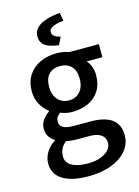

<svg xmlns="http://www.w3.org/2000/svg" viewBox="-137 -793 790 1089"><g transform="rotate(-15 258.0 -249.0)"><path d="M122.1 -194.3V-198.2Q94.2 -219.7 75.7 -253.2Q57.1 -286.6 57.1 -328.6Q57.1 -384.3 82.5 -423.3Q107.9 -462.4 151.4 -482.2Q194.8 -502 248.5 -502Q288.1 -502 320.8 -489.7H494.1V-413.1H401.9Q416 -397.9 424.8 -375Q433.6 -352.1 433.6 -325.2Q433.6 -271 409.9 -233.2Q386.2 -195.3 344.2 -176.3Q302.2 -157.2 248.5 -157.2Q214.4 -157.2 180.7 -171.4Q166.5 -158.7 160.6 -150.1Q154.8 -141.6 154.8 -125.5Q154.8 -102.5 173.6 -90.6Q192.4 -78.6 236.3 -78.6H331.5Q418.5 -78.6 460.4 -47.4Q502.4 -16.1 502.4 47.4Q502.4 95.2 471.4 134.3Q440.4 173.3 381.8 196.3Q323.2 219.2 244.1 219.2Q147.5 219.2 94.2 186.3Q41 153.3 41 89.8Q41 57.1 59.8 25.6Q78.6 -5.9 111.8 -25.9V-29.8Q90.8 -43.5 79.3 -61.5Q67.9 -79.6 67.9 -107.4Q67.9 -134.3 83 -156.2Q98.1 -178.2 122.1 -194.3ZM158.7 -328.6Q158.7 -295.4 170.7 -272.2Q182.6 -249 202.9 -237.1Q223.1 -225.1 248.5 -225.1Q273.9 -225.1 294.2 -236.8Q314.5 -248.5 326.4 -271.7Q338.4 -294.9 338.4 -328.6Q338.4 -377 314.2 -401.9Q290 -426.8 248.5 -426.8Q207 -426.8 182.9 -402.1Q158.7 -377.4 158.7 -328.6ZM310.1 0H238.3Q199.7 0 172.9 -6.8Q151.9 8.8 142.1 28.8Q132.3 48.8 132.3 74.2Q132.3 109.4 165.8 128.7Q199.2 147.9 260.7 147.9Q302.2 147.9 333.7 136.5Q365.2 125 382.3 105.7Q399.4 86.4 399.4 64Q399.4 33.7 376.2 16.8Q353 0 310.1 0ZM334.5 -670.4Q248 -660.6 248 -627.9Q248 -611.8 260.3 -602.1Q272.5 -592.3 295.9 -586.9L274.4 -542.5Q217.8 -549.3 193.1 -568.1Q168.5 -586.9 168.5 -622.1Q168.5 -665.5 212.9 -689.5Q257.3 -713.4 325.2 -718.3Z"/></g></svg>

Font: Varta
Style: Bold
Weight: 700
Designer: Joana Correia, Viktoriya Grabowska, Eben Sorkin
Foundry: Sorkin Type
Version: Version 1.002; ttfautohint (v1.3) -l 8 -r 24 -G 200 -x 12 -H